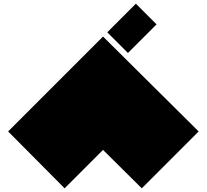

<svg xmlns="http://www.w3.org/2000/svg" viewBox="-20 -1020 1120 1040"><path d="M538 -822 1056 -308 748 0 538 -208 330 0 24 -308 538 -822ZM673 -733 561 -845 716 -1000 828 -888Z"/></svg>

Font: El Pececito
Style: Regular
Weight: 400
Designer: deFharo
Foundry: deFharo
Version: El Pececito Version 1.000